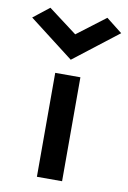

<svg xmlns="http://www.w3.org/2000/svg" viewBox="-144 -832 592 886"><g transform="rotate(10 152.5 -389.5)"><path d="M-56 -720 153 -559 361 -720 286 -779 153 -678 19 -779ZM93 0V-487H211V0Z"/></g></svg>

Font: Karmilla
Style: Bold
Weight: 700
Designer: Jonathan Pinhorn
Version: Version 1.000